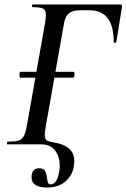

<svg xmlns="http://www.w3.org/2000/svg" viewBox="-20 -645 565 858"><path d="M121 148Q121 107 155 107Q174 107 180.5 118Q187 129 190 150Q192 166 195 172.5Q198 179 207 179Q218 179 228 167Q238 155 243 130Q247 115 247 96Q247 56 226.5 28Q206 0 163 0H12Q11 0 11 -4Q11 -12 13 -12Q46 -12 61 -16Q76 -20 85 -34.5Q94 -49 100 -83L182 -546Q185 -566 185 -578Q185 -600 172.5 -606.5Q160 -613 126 -613Q123 -613 123 -619Q123 -625 126 -625H517Q527 -625 525 -614L500 -458Q499 -454 493 -454Q487 -454 488 -458Q488 -599 381 -599H337Q304 -599 287.5 -585Q271 -571 266 -540L185 -83Q180 -55 180 -43Q180 -24 188.5 -18Q197 -12 222 -8Q260 -3 286 17Q312 37 312 76Q312 88 309 103Q302 140 271.5 166.5Q241 193 188 193Q156 193 138.5 181.5Q121 170 121 148ZM67 -311Q67 -324 71 -324H308Q313 -324 313 -311Q313 -306 311.5 -302Q310 -298 308 -298H71Q67 -298 67 -311Z"/></svg>

Font: Cormorant Infant SemiBold
Style: Italic
Weight: 600
Italic angle: -10°
Designer: Christian Thalmann (Catharsis Fonts)
Foundry: Catharsis Fonts
Version: Version 4.000